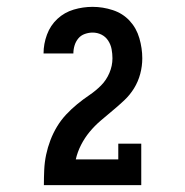

<svg xmlns="http://www.w3.org/2000/svg" viewBox="-20 -863 540 560"><path d="M108 -323V-324Q108 -346 109 -368Q110 -390 114.5 -411.5Q119 -433 127 -454Q135 -475 146.5 -494Q158 -513 173 -529Q188 -545 205 -559Q222 -573 240.5 -585.5Q259 -598 274.5 -613.5Q290 -629 299 -650Q308 -671 308 -693Q308 -706 305.5 -719.5Q303 -733 295.5 -744.5Q288 -756 276 -762Q264 -768 250 -768Q239 -768 227.5 -764Q216 -760 208.5 -751Q201 -742 197.5 -730.5Q194 -719 194 -707Q194 -707 194 -707Q194 -707 194 -707H107Q107 -707 107 -707Q107 -707 107 -707Q107 -735 117 -762Q127 -789 147.5 -808Q168 -827 195 -835Q222 -843 250 -843Q280 -843 309 -833.5Q338 -824 358 -802.5Q378 -781 386.5 -751.5Q395 -722 395 -693Q395 -670 389 -647.5Q383 -625 371 -605.5Q359 -586 342.5 -570.5Q326 -555 308.5 -540.5Q291 -526 273.5 -511Q256 -496 241.5 -478.5Q227 -461 216.5 -440.5Q206 -420 201 -398H325V-444H392V-323Z"/></svg>

Font: Iosevka Slab
Style: Bold
Weight: 700
Monospace: yes
Designer: Belleve Invis
Foundry: Belleve Invis
Version: Version 11.1.1; ttfautohint (v1.8.3)